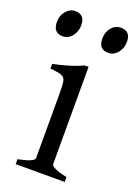

<svg xmlns="http://www.w3.org/2000/svg" viewBox="-136 -718 553 774"><g transform="rotate(20 140.5 -331.0)"><path d="M34 0V-21Q103 -35 103 -51V-327Q103 -361 100.5 -378Q98 -395 83.5 -401Q69 -407 34 -410V-430Q65 -436 100 -446.5Q135 -457 159 -469H176V-51Q176 -45 192.5 -36.5Q209 -28 244 -21V0ZM35 -549Q-6 -549 -6 -596Q-6 -624 10.5 -643Q27 -662 49 -662Q91 -662 91 -616Q91 -589 75 -569Q59 -549 35 -549ZM230 -549Q189 -549 189 -596Q189 -624 205.5 -643Q222 -662 245 -662Q287 -662 287 -616Q287 -589 270.5 -569Q254 -549 230 -549Z"/></g></svg>

Font: ChillKai
Style: Regular
Weight: 400
Designer: ChillType
Foundry: 寒蝉字型
Version: Version 2.000